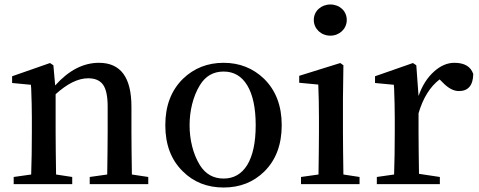

<svg xmlns="http://www.w3.org/2000/svg" viewBox="-20 -821 2135 856"><path d="M302 0V-32L230 -43C229 -118 228 -181 228 -232V-401C280 -448 328 -472 373 -472C403 -472 425 -463 439 -444C453 -425 460 -392 460 -346V-232C460 -181 459 -118 458 -43L380 -32V0H641V-32L568 -43C567 -118 566 -181 566 -232V-345C566 -476 518 -541 421 -541C351 -541 286 -507 226 -440L218 -530L203 -540L34 -481V-451L118 -443C118 -440 118 -435 119 -429C121 -378 122 -334 122 -296V-232C122 -163 121 -100 119 -43L41 -32V0Z M977 15C1050 15 1110 -9 1158 -56C1210 -107 1236 -176 1236 -263C1236 -349 1210 -418 1157 -470C1108 -517 1048 -541 977 -541C905 -541 845 -517 796 -470C743 -418 717 -349 717 -263C717 -176 743 -108 795 -57C843 -9 904 15 977 15ZM977 -25C931 -25 896 -45 871 -85C810 -184 810 -341 871 -441C896 -482 931 -502 977 -502C1022 -502 1057 -482 1082 -441C1107 -400 1120 -340 1120 -263C1120 -185 1107 -126 1082 -85C1057 -45 1022 -25 977 -25Z M1583 0V-32L1511 -43C1510 -118 1509 -181 1509 -232V-381L1511 -530L1497 -540L1314 -483V-452L1399 -444C1401 -396 1402 -347 1402 -296V-232C1402 -182 1401 -119 1400 -43L1322 -32V0ZM1453 -801C1412 -801 1379 -772 1379 -732C1379 -692 1412 -662 1453 -662C1493 -662 1526 -692 1526 -732C1526 -772 1494 -801 1453 -801Z M1941 0V-32L1848 -46C1847 -121 1846 -183 1846 -232V-316C1866 -384 1897 -434 1940 -467L1953 -454C1978 -428 2002 -415 2026 -415C2067 -415 2089 -440 2090 -491C2079 -524 2051 -541 2006 -541C1974 -541 1944 -528 1915 -502C1885 -475 1862 -439 1846 -393L1836 -530L1821 -540L1652 -481V-451L1736 -443C1736 -440 1736 -435 1737 -429C1739 -378 1740 -334 1740 -296V-232C1740 -163 1739 -100 1737 -43L1660 -32V0Z"/></svg>

Font: AllPunType SemiBold
Style: Regular
Weight: 600
Version: 1.0